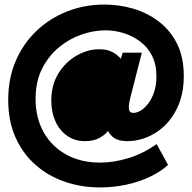

<svg xmlns="http://www.w3.org/2000/svg" viewBox="-20 -735 843 842"><path d="M419 87Q335 87 261.5 61Q188 35 133 -14.5Q78 -64 47 -135Q16 -206 16 -297Q16 -392 49.5 -469Q83 -546 141.5 -601Q200 -656 276 -685.5Q352 -715 438 -715Q503 -715 564.5 -697Q626 -679 676.5 -640.5Q727 -602 756.5 -543Q786 -484 786 -401Q786 -344 771.5 -298.5Q757 -253 732 -218.5Q707 -184 675.5 -161.5Q644 -139 609 -127.5Q574 -116 540 -116Q516 -116 499 -121.5Q482 -127 471 -137.5Q460 -148 453 -161Q446 -148 419.5 -132Q393 -116 352 -116Q308 -116 274.5 -139.5Q241 -163 223 -203Q205 -243 205 -294Q205 -363 236.5 -413.5Q268 -464 316.5 -491.5Q365 -519 414 -519Q445 -519 464.5 -510.5Q484 -502 495 -492Q506 -482 510 -477L518 -504H602L552 -308Q550 -300 547.5 -288.5Q545 -277 545 -266Q545 -258 546.5 -252Q548 -246 552.5 -243Q557 -240 565 -240Q581 -240 598.5 -251Q616 -262 631.5 -283Q647 -304 656.5 -333.5Q666 -363 666 -400Q666 -453 646.5 -491Q627 -529 594 -553.5Q561 -578 521.5 -590Q482 -602 442 -602Q391 -602 337.5 -583.5Q284 -565 238.5 -527.5Q193 -490 164.5 -433.5Q136 -377 136 -301Q136 -220 170.5 -157Q205 -94 269 -58Q333 -22 419 -22Q479 -22 543 -41.5Q607 -61 667 -103L717 -12Q686 17 639 39.5Q592 62 535.5 74.5Q479 87 419 87Z"/></svg>

Font: Stick No Bills ExtraLight ExtraBold
Style: Regular
Weight: 800
Version: Version 2.000